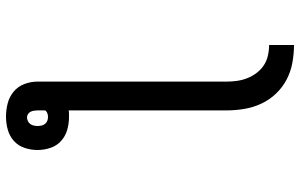

<svg xmlns="http://www.w3.org/2000/svg" viewBox="-200 -575 1000 640"><g transform="rotate(-90 300.0 -255.0)"><path d="M470 225Q440 225 410.5 219.5Q381 214 355 200.5Q329 187 308 165Q287 143 274.5 116Q262 89 257 59.5Q252 30 252 0V-526Q247 -525 241.5 -525Q236 -525 230 -525Q208 -525 187 -531Q166 -537 150 -551.5Q134 -566 127 -587Q120 -608 120 -630Q120 -652 127 -673Q134 -694 150 -708.5Q166 -723 187.5 -729Q209 -735 231 -735Q253 -735 275 -729.5Q297 -724 314.5 -709.5Q332 -695 340 -673.5Q348 -652 348 -630V0Q348 18 350.5 35.5Q353 53 359.5 69.5Q366 86 377 100.5Q388 115 402.5 124.5Q417 134 434.5 138Q452 142 470 142ZM230 -595Q236 -595 242 -597Q248 -599 252 -604V-630Q252 -636 251 -642Q250 -648 247.5 -653Q245 -658 240 -661.5Q235 -665 229 -665Q223 -665 216.5 -662Q210 -659 206.5 -654Q203 -649 201.5 -642.5Q200 -636 200 -630Q200 -623 201.5 -616.5Q203 -610 207 -605Q211 -600 217 -597.5Q223 -595 230 -595Z"/></g></svg>

Font: Iosevka Medium Extended
Style: Regular
Weight: 500
Width: 7
Monospace: yes
Designer: Belleve Invis
Foundry: Belleve Invis
Version: Version 32.5.0; ttfautohint (v1.8.4)